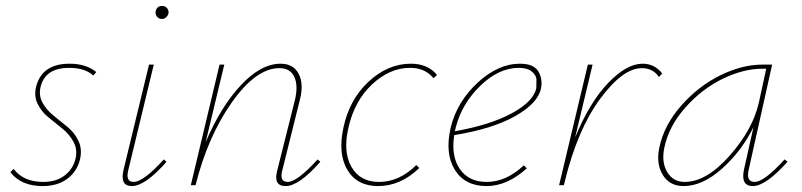

<svg xmlns="http://www.w3.org/2000/svg" viewBox="-20 -625 2706 648"><path d="M124 3Q51 3 15 -44L26 -55Q59 -11 126 -11Q170 -11 198.5 -33Q227 -55 235 -90Q242 -121 228 -146.5Q214 -172 190.5 -191Q167 -210 143.5 -229Q120 -248 107 -274.5Q94 -301 102 -333Q122 -410 215 -410Q270 -410 305 -382L295 -370Q267 -396 213 -396Q133 -396 117 -332Q110 -303 123.5 -278.5Q137 -254 160.5 -235Q184 -216 208 -196.5Q232 -177 245 -149Q258 -121 250 -87Q240 -46 207 -21.5Q174 3 124 3Z M527 -561Q517 -561 511 -567.5Q505 -574 505 -583Q507 -605 528 -605Q537 -605 543 -598.5Q549 -592 549 -582Q548 -574 541.5 -567.5Q535 -561 527 -561ZM425 3Q384 3 397 -52L483 -407H499L413 -51Q403 -11 431 -11Q464 -11 533 -87L542 -79Q470 3 425 3Z M1052 -87 1061 -79Q989 3 944 3Q901 3 916 -51L975 -286Q987 -335 973.5 -365Q960 -395 923 -395Q844 -395 762.5 -279.5Q681 -164 640 0H624L721 -407H737L674 -145Q725 -265 793 -337.5Q861 -410 927 -410Q970 -410 988 -376Q1006 -342 992 -288L933 -51Q922 -11 951 -11Q983 -11 1052 -87Z M1443 -361Q1415 -396 1364 -396Q1295 -396 1235.5 -340Q1176 -284 1156 -194Q1137 -113 1166 -62Q1195 -11 1259 -11Q1328 -11 1385 -68L1395 -58Q1332 3 1256 3Q1185 3 1152.5 -51.5Q1120 -106 1139 -194Q1159 -289 1224 -349.5Q1289 -410 1367 -410Q1424 -410 1455 -372Z M1735 -410Q1781 -410 1796.5 -384.5Q1812 -359 1806 -327Q1796 -277 1719.5 -233.5Q1643 -190 1513 -169Q1502 -98 1532 -54.5Q1562 -11 1623 -11Q1688 -11 1748 -67L1758 -57Q1692 3 1622 3Q1549 3 1515 -52Q1481 -107 1501 -194Q1522 -281 1591.5 -345.5Q1661 -410 1735 -410ZM1790 -327Q1790 -339 1790.5 -354.5Q1791 -370 1775.5 -383Q1760 -396 1731 -396Q1663 -396 1600.5 -335Q1538 -274 1518 -194L1515 -182Q1634 -203 1707 -242.5Q1780 -282 1790 -327Z M2149 -410Q2189 -410 2215 -377L2204 -365Q2184 -395 2146 -395Q2082 -395 2005.5 -291.5Q1929 -188 1886 -12L1883 0H1867L1964 -407H1980L1921 -161Q1970 -280 2032.5 -345Q2095 -410 2149 -410Z M2628 -87 2638 -79Q2564 3 2521 3Q2479 3 2491 -53L2523 -196Q2483 -115 2417 -56Q2351 3 2287 3Q2240 3 2217 -34.5Q2194 -72 2205 -126Q2221 -203 2279.5 -269Q2338 -335 2411.5 -371Q2485 -407 2553 -407H2586L2507 -53Q2497 -11 2527 -11Q2559 -11 2628 -87ZM2291 -11Q2364 -11 2442 -99Q2520 -187 2541 -278L2566 -393H2552Q2489 -393 2419 -359Q2349 -325 2293 -262Q2237 -199 2222 -126Q2212 -77 2232 -44Q2252 -11 2291 -11Z"/></svg>

Font: EauTestInfant Thin
Style: Italic
Weight: 250
Italic angle: -12°
Designer: Christian Thalmann (Catharsis Fonts)
Version: Version 0.001;PS 000.001;hotconv 1.0.88;makeotf.lib2.5.64775